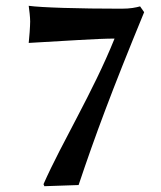

<svg xmlns="http://www.w3.org/2000/svg" viewBox="-20 -629 554 662"><path d="M375 -496C300 -310 194 -139 130 6L133 13L251 9C308 -161 365 -315 477 -587L463 -607C448 -603 430 -599 399 -599C250 -599 121 -603 79 -609C81 -594 84 -570 84 -555C84 -540 81 -496 79 -481C207 -488 316 -496 375 -496Z"/></svg>

Font: Libertinus Sans
Style: Bold
Weight: 700
Designer: Philipp H. Poll, Khaled Hosny
Foundry: Caleb Maclennan
Version: Version 7.050;RELEASE